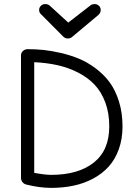

<svg xmlns="http://www.w3.org/2000/svg" viewBox="-20 -915 669 942"><path d="M313 -726.1Q299.8 -726.1 290 -735.8L182.1 -844.2Q171.9 -853 171.9 -866.2Q171.9 -877.9 180.7 -886.5Q189.5 -895 201.2 -895Q214.8 -895 223.1 -888.2L314.9 -804.2L425.8 -890.1Q433.1 -895 444.8 -895Q456.5 -895 465.3 -886.7Q474.1 -878.4 474.1 -866.2Q474.1 -851.6 462.9 -841.8L334 -733.9Q324.7 -726.1 313 -726.1ZM231 6.8Q174.3 6.8 107.9 -9.8Q97.2 -12.7 90.1 -21.7Q83 -30.8 83 -42V-643.1Q83 -656.2 92.8 -665Q102.5 -673.8 116.2 -673.8Q154.8 -673.8 193.4 -669.9Q231.9 -666 279.1 -655Q326.2 -644 367.4 -627Q408.7 -609.9 448.7 -580.1Q488.8 -550.3 517.3 -512Q545.9 -473.6 563.5 -417.7Q581.1 -361.8 581.1 -294.9Q581.1 -233.4 563 -183.1Q544.9 -132.8 513.4 -97.9Q481.9 -63 437.5 -39.1Q393.1 -15.1 341.3 -4.2Q289.6 6.8 231 6.8ZM231 -57.1Q364.3 -57.1 440.2 -117.4Q516.1 -177.7 516.1 -294.9Q516.1 -360.4 496.6 -412.6Q477.1 -464.8 443.6 -500Q410.2 -535.2 362.5 -559.3Q314.9 -583.5 262.2 -595.2Q209.5 -606.9 147.9 -609.9V-66.9Q200.2 -57.1 231 -57.1Z"/></svg>

Font: Comic Neue
Style: Regular
Weight: 400
Designer: Craig Rozynski
Foundry: Craig Rozynski
Version: Version 2.003;hotconv 1.0.109;makeotfexe 2.5.65596